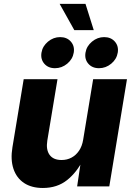

<svg xmlns="http://www.w3.org/2000/svg" viewBox="-20 -937 668 965"><path d="M195.3 7.8Q138.7 7.8 100.8 -17.3Q63 -42.5 47.6 -88.6Q32.2 -134.8 42.5 -196.8L99.1 -539.1H269L217.8 -230.5Q210.4 -184.6 229.2 -158.7Q248 -132.8 289.6 -132.8Q316.9 -132.8 339.4 -144.8Q361.8 -156.7 377.2 -179.4Q392.6 -202.1 397.9 -234.4L448.2 -539.1H618.2L529.3 0H367.7L388.2 -137.7H399.4Q367.2 -71.8 317.4 -32Q267.6 7.8 195.3 7.8ZM477.5 -594.2Q443.4 -594.2 423.8 -616.9Q404.3 -639.6 409.7 -672.4Q415 -705.1 442.4 -727.8Q469.7 -750.5 503.4 -750.5Q537.6 -750.5 557.4 -727.8Q577.1 -705.1 571.8 -672.4Q566.4 -639.6 539.1 -616.9Q511.7 -594.2 477.5 -594.2ZM256.3 -594.2Q222.2 -594.2 202.6 -616.9Q183.1 -639.6 188.5 -672.4Q193.8 -705.1 221.2 -727.8Q248.5 -750.5 282.2 -750.5Q316.4 -750.5 336.2 -727.8Q356 -705.1 350.6 -672.4Q345.2 -639.6 317.9 -616.9Q290.5 -594.2 256.3 -594.2ZM353.5 -785.6 279.8 -917.5H409.7L451.2 -785.6Z"/></svg>

Font: Inter 18pt ExtraBold
Style: Italic
Weight: 800
Italic angle: -9.3988°
Designer: Rasmus Andersson
Foundry: rsms
Version: Version 4.001;git-66647c0bb